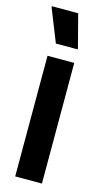

<svg xmlns="http://www.w3.org/2000/svg" viewBox="-113 -747 417 784"><g transform="rotate(15 95.5 -355.0)"><path d="M39 -510H152V0H39ZM4 -705V-710H115L151 -572V-567H59Z"/></g></svg>

Font: Saira ExtraCondensed
Style: Bold
Weight: 700
Width: 2
Designer: Hector Gatti with collaboration of the Omnibus-Type team
Foundry: Omnibus-Type
Version: Version 0.072; ttfautohint (v1.8)